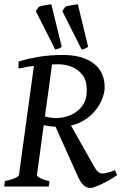

<svg xmlns="http://www.w3.org/2000/svg" viewBox="-21 -893 581 919"><path d="M480 -474.1Q480 -450.2 467.5 -418.2Q455.1 -386.2 428.5 -356Q401.9 -325.7 359.9 -305.9Q317.9 -286.1 258.8 -286.1Q241.7 -286.1 219.5 -288.6Q197.3 -291 181.6 -295.9L187 -337.9Q216.8 -328.1 246.6 -328.1Q285.2 -328.1 318.8 -343Q352.5 -357.9 373.5 -387.2Q394.5 -416.5 394.5 -460Q394.5 -508.3 373 -535.4Q351.6 -562.5 320.3 -574Q289.1 -585.4 258.8 -585.4Q159.2 -585.4 67.4 -564.9L67.9 -599.1Q111.8 -611.8 163.3 -620.8Q214.8 -629.9 281.7 -629.9Q373 -629.9 426.5 -589.8Q480 -549.8 480 -474.1ZM539.6 -54.7Q501.5 -28.8 463.4 -11Q425.3 6.8 412.1 6.8Q395.5 6.8 380.6 -4.9Q365.7 -16.6 347.7 -57.1L239.3 -298.8L309.1 -309.1L430.2 -94.7Q441.4 -75.2 452.1 -67.9Q462.9 -60.5 480.5 -63.7Q498 -66.9 529.3 -78.1ZM231.9 -611.8 155.8 -55.7Q154.3 -49.8 169.7 -41.3Q185.1 -32.7 215.8 -25.9L212.4 0H-1L2.4 -25.9Q33.2 -32.7 51.3 -41Q69.3 -49.3 69.8 -55.7L146 -611.8ZM243.2 -656.2 150.4 -839.8 165 -860.4Q172.9 -864.7 194.1 -867.9Q215.3 -871.1 224.6 -872.6L274.4 -668.9Q259.3 -657.7 243.2 -656.2ZM369.6 -656.2 277.3 -839.8 291.5 -860.4Q299.8 -864.7 320.6 -867.9Q341.3 -871.1 351.6 -872.6L400.9 -668.9Q385.7 -657.7 369.6 -656.2Z"/></svg>

Font: Gentium Book Plus
Style: Italic
Weight: 400
Italic angle: -8°
Designer: Victor Gaultney, Annie Olsen, Iska Routamaa, Becca Hirsbrunner
Foundry: SIL International
Version: Version 6.101